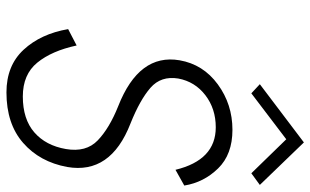

<svg xmlns="http://www.w3.org/2000/svg" viewBox="-208 -768 985 610"><g transform="rotate(90 285.0 -463.5)"><path d="M125 -214Q142 -135 179.5 -89Q217 -43 287 -43Q359 -43 401 -79.5Q443 -116 454 -180Q465 -244 426.5 -281Q388 -318 318 -346Q150 -412 172 -541Q185 -616 248.5 -662.5Q312 -709 393 -709Q471 -709 515.5 -663.5Q560 -618 570 -556L520 -528Q489 -656 385 -656Q326 -656 283 -623Q240 -590 230 -537Q221 -482 259.5 -448.5Q298 -415 373 -385Q535 -322 511 -184Q495 -97 434.5 -44Q374 9 274 9Q189 9 138.5 -45.5Q88 -100 73 -187ZM423 -880 277 -769 248 -796 433 -936 568 -796 531 -769Z"/></g></svg>

Font: Renner* Light
Style: Light Italic
Weight: 300
Italic angle: -10°
Version: Version 003.000 ; ttfautohint (v0.97) -l 8 -r 50 -G 200 -x 1